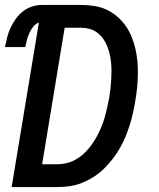

<svg xmlns="http://www.w3.org/2000/svg" viewBox="-20 -755 640 775"><path d="M27 0 137 -664Q123 -659 113.5 -646.5Q104 -634 98 -620.5Q92 -607 88.5 -593Q85 -579 82 -565H0Q4 -585 9 -604.5Q14 -624 22.5 -642.5Q31 -661 43.5 -678.5Q56 -696 72.5 -709Q89 -722 109 -728.5Q129 -735 149 -735H306Q333 -735 359.5 -731Q386 -727 409 -716.5Q432 -706 451.5 -689.5Q471 -673 485.5 -653Q500 -633 510 -609.5Q520 -586 526 -560.5Q532 -535 534.5 -509Q537 -483 536.5 -456Q536 -429 533.5 -402Q531 -375 526 -347Q522 -323 516.5 -298.5Q511 -274 503.5 -250Q496 -226 486 -202Q476 -178 463 -155.5Q450 -133 433.5 -112Q417 -91 398 -72.5Q379 -54 356.5 -40Q334 -26 310 -16.5Q286 -7 261 -3.5Q236 0 211 0ZM150 -92H211Q229 -92 247 -96Q265 -100 282 -109Q299 -118 313.5 -130.5Q328 -143 340 -158Q352 -173 362 -189Q372 -205 380 -222Q388 -239 394.5 -256.5Q401 -274 405.5 -291.5Q410 -309 414 -327Q418 -345 421 -362Q424 -380 426 -398Q428 -416 429 -434Q430 -452 430 -470Q430 -488 428 -505.5Q426 -523 422 -539.5Q418 -556 411.5 -571.5Q405 -587 395 -600.5Q385 -614 371.5 -624Q358 -634 341 -638.5Q324 -643 306 -643H241Z"/></svg>

Font: Iosevka SS04 SmBd Ex Obl
Style: Regular
Weight: 600
Width: 7
Italic angle: -9°
Monospace: yes
Designer: Belleve Invis
Foundry: Belleve Invis
Version: Version 19.0.0; ttfautohint (v1.8.4)